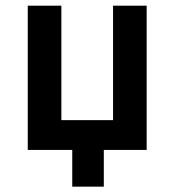

<svg xmlns="http://www.w3.org/2000/svg" viewBox="-20 -538 626 689"><path d="M79.6 0V-517.6H200.2V-106.9H385.7V-517.6H506.3V0H352.5V131.8H239.3V0Z"/></svg>

Font: Caskaydia Cove SemiBold
Style: Regular
Weight: 600
Monospace: yes
Designer: Aaron Bell
Foundry: Saja Typeworks
Version: Version 4.300; ttfautohint (v1.8.3)